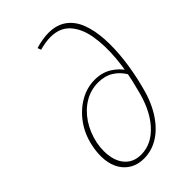

<svg xmlns="http://www.w3.org/2000/svg" viewBox="-216 -792 878 878"><g transform="rotate(-45 223.0 -353.0)"><path d="M176 5Q139 5 111 -10.5Q83 -26 66 -54Q49 -82 45 -120Q41 -158 50 -203Q63 -266 96.5 -312Q130 -358 175.5 -384Q221 -410 271 -410Q318 -410 353 -388.5Q388 -367 410 -332L398 -318Q378 -352 347 -371Q316 -390 273 -390Q226 -390 185.5 -366Q145 -342 116 -299Q87 -256 75 -200Q65 -147 74.5 -105.5Q84 -64 111 -40.5Q138 -17 180 -17Q248 -17 301.5 -77Q355 -137 379 -243Q402 -328 409 -408Q416 -488 405 -552Q394 -616 360 -653.5Q326 -691 266 -691Q249 -691 231 -688Q213 -685 195 -680L189 -697Q212 -704 233.5 -707.5Q255 -711 273 -711Q326 -711 361 -685.5Q396 -660 413.5 -614Q431 -568 434.5 -508Q438 -448 430 -379.5Q422 -311 404 -240Q386 -163 352 -108Q318 -53 273 -24Q228 5 176 5Z"/></g></svg>

Font: Ysabeau Office Thin
Style: Italic
Weight: 250
Italic angle: -12°
Designer: Christian Thalmann (Catharsis Fonts)
Version: Version 2.001;gftools[0.9.30]; featfreeze: tnum,lnum,ss02